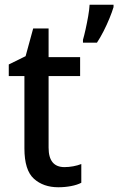

<svg xmlns="http://www.w3.org/2000/svg" viewBox="-20 -780 499 810"><path d="M252 -75Q270 -75 289 -78.5Q308 -82 323 -88V-9Q306 0 280 5Q254 10 226 10Q163 10 123 -26Q83 -62 83 -154V-459H17V-508L88 -543L120 -660H185V-539H318V-459H185V-157Q185 -75 252 -75ZM459 -750Q453 -730 442 -703Q431 -676 417 -648.5Q403 -621 389 -600H330V-612Q335 -629 341 -656Q347 -683 352 -711.5Q357 -740 358 -760H459Z"/></svg>

Font: Noto Sans Sinhala UI SemiCondensed Medium
Style: Regular
Weight: 500
Width: 4
Designer: Jelle Bosma - Monotype Design Team
Foundry: Monotype Imaging Inc.
Version: Version 2.006; ttfautohint (v1.8.4.7-5d5b)